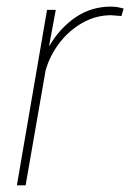

<svg xmlns="http://www.w3.org/2000/svg" viewBox="-20 -558 392 578"><path d="M314 -512.2Q269 -512.2 228.3 -489.3Q187.5 -466.3 158.4 -428Q129.4 -389.6 117.2 -345.7L57.1 0H30.8L121.6 -528.3H147.9L127.4 -418Q159.7 -473.1 207 -505.6Q254.4 -538.1 314 -538.1Q332 -538.1 352.1 -532.2L345.7 -509.8Z"/></svg>

Font: Mardoto Thin
Style: Italic
Weight: 250
Italic angle: -12°
Designer: Christian Robertson, Vahan Hovhannisyan
Foundry: Google
Version: Version 1.000